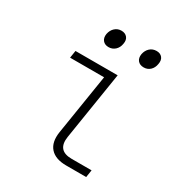

<svg xmlns="http://www.w3.org/2000/svg" viewBox="-178 -891 957 1017"><g transform="rotate(30 300.0 -382.5)"><path d="M374 0Q307 0 276 -35Q245 -70 255 -135L314 -505H106L113 -550H371L305 -135Q291 -45 381 -45H503L496 0ZM469 -655Q445 -655 432.5 -670Q420 -685 424 -710Q429 -735 445.5 -750Q462 -765 486 -765Q509 -765 521 -750Q533 -735 528 -710Q524 -685 508 -670Q492 -655 469 -655ZM254 -655Q231 -655 218.5 -670Q206 -685 210 -710Q215 -735 231.5 -750Q248 -765 271 -765Q294 -765 306.5 -750Q319 -735 314 -710Q310 -685 293.5 -670Q277 -655 254 -655Z"/></g></svg>

Font: JetBrains Mono NL Thin
Style: Italic
Weight: 100
Italic angle: -9°
Monospace: yes
Designer: Philipp Nurullin, Konstantin Bulenkov
Foundry: JetBrains
Version: Version 2.305; ttfautohint (v1.8.4.7-5d5b)